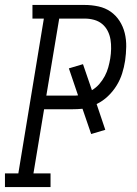

<svg xmlns="http://www.w3.org/2000/svg" viewBox="-32 -755 552 775"><path d="M-12 0V-55H42L145 -680H99V-735H310Q338 -735 365.5 -729Q393 -723 414.5 -708Q436 -693 450.5 -670.5Q465 -648 471.5 -621.5Q478 -595 477.5 -566.5Q477 -538 473 -510Q469 -484 461 -458.5Q453 -433 438.5 -409.5Q424 -386 403.5 -366.5Q383 -347 358 -335L393 -231L336 -214L301 -316Q290 -315 280 -314.5Q270 -314 259 -314H146L103 -55H172V0ZM259 -369Q265 -369 271 -369Q277 -369 283 -370L246 -479L303 -496L339 -391Q356 -401 369 -416Q382 -431 391 -448Q400 -465 405 -483Q410 -501 413 -519Q416 -538 416.5 -557.5Q417 -577 414 -595.5Q411 -614 402.5 -630.5Q394 -647 380 -658.5Q366 -670 347.5 -675Q329 -680 310 -680H207L155 -369Z"/></svg>

Font: Iosevka Curly Slab LtObl
Style: Regular
Weight: 300
Italic angle: -9°
Monospace: yes
Designer: Belleve Invis
Foundry: Belleve Invis
Version: Version 11.0.0; ttfautohint (v1.8.3)